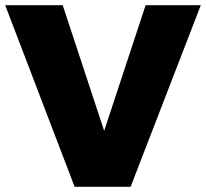

<svg xmlns="http://www.w3.org/2000/svg" viewBox="-23 -721 795 741"><path d="M481 0H265L-3 -701H219L379 -216L539 -701H752Z"/></svg>

Font: Montserrat Extra Bold
Style: Regular
Weight: 800
Designer: Julieta Ulanovsky
Foundry: Julieta Ulanovsky
Version: Version 3.001;PS 003.001;hotconv 1.0.70;makeotf.lib2.5.58329